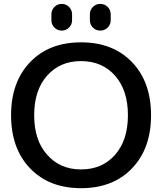

<svg xmlns="http://www.w3.org/2000/svg" viewBox="-20 -982 834 990"><path d="M222.7 -184.6Q289.1 -108.4 397.9 -108.4Q506.8 -108.4 573.2 -183.6Q639.6 -258.8 639.6 -387.7Q639.6 -516.6 573.2 -591.8Q506.8 -667 397.9 -667Q289.1 -667 222.7 -591.8Q156.2 -516.6 156.2 -387.7Q156.2 -258.8 222.7 -184.6ZM135.7 -662.1Q233.4 -763.7 397.9 -763.7Q562.5 -763.7 660.6 -661.6Q758.8 -559.6 758.8 -387.7Q758.8 -215.8 660.6 -113.8Q562.5 -11.7 397.9 -11.7Q233.4 -11.7 135.3 -113.8Q37.1 -215.8 37.1 -387.7Q37.1 -559.6 135.7 -662.1ZM245.1 -877V-908.2Q245.1 -930.7 260.7 -946.3Q276.4 -961.9 298.3 -961.9Q320.3 -961.9 335.9 -946.3Q351.6 -930.7 351.6 -908.2V-877Q351.6 -855.5 335.9 -839.8Q320.3 -824.2 298.3 -824.2Q276.4 -824.2 260.7 -839.8Q245.1 -855.5 245.1 -877ZM443.4 -877.9V-908.2Q443.4 -930.7 459 -946.3Q474.6 -961.9 497.1 -961.9Q519.5 -961.9 535.2 -946.3Q550.8 -930.7 550.8 -908.2V-877.9Q550.8 -855.5 535.2 -839.8Q519.5 -824.2 497.1 -824.2Q474.6 -824.2 459 -839.8Q443.4 -855.5 443.4 -877.9Z"/></svg>

Font: Gen Jyuu GothicX Medium
Style: Regular
Weight: 500
Designer: Ryoko NISHIZUKA (kana &amp; ideographs); Paul D. Hunt (Latin, Greek &amp; Cyrillic); Wenlong ZHANG (bopomofo); Sandoll C
Version: Version 1.058.20140828